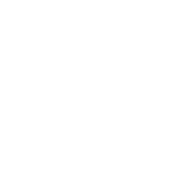

<svg xmlns="http://www.w3.org/2000/svg" viewBox="-38 -488 477 477"><g transform="rotate(-5 200.0 -250.0)"><path d="M300 -350Q300 -350 300 -350Q300 -350 300 -350Q300 -350 300 -350Q300 -350 300 -350Q300 -350 300 -350Q300 -350 300 -350Q300 -350 300 -350Q300 -350 300 -350Q300 -350 300 -350Q300 -350 300 -350Q300 -350 300 -350Q300 -350 300 -350ZM200 -250Q200 -250 200 -250Q200 -250 200 -250Q200 -250 200 -250Q200 -250 200 -250Q200 -250 200 -250Q200 -250 200 -250Q200 -250 200 -250Q200 -250 200 -250Q200 -250 200 -250Q200 -250 200 -250Q200 -250 200 -250Q200 -250 200 -250ZM100 -450Q100 -450 100 -450Q100 -450 100 -450Q100 -450 100 -450Q100 -450 100 -450Q100 -450 100 -450Q100 -450 100 -450Q100 -450 100 -450Q100 -450 100 -450Q100 -450 100 -450Q100 -450 100 -450Q100 -450 100 -450Q100 -450 100 -450ZM100 -50Q100 -50 100 -50Q100 -50 100 -50Q100 -50 100 -50Q100 -50 100 -50Q100 -50 100 -50Q100 -50 100 -50Q100 -50 100 -50Q100 -50 100 -50Q100 -50 100 -50Q100 -50 100 -50Q100 -50 100 -50Q100 -50 100 -50ZM200 -450Q200 -450 200 -450Q200 -450 200 -450Q200 -450 200 -450Q200 -450 200 -450Q200 -450 200 -450Q200 -450 200 -450Q200 -450 200 -450Q200 -450 200 -450Q200 -450 200 -450Q200 -450 200 -450Q200 -450 200 -450Q200 -450 200 -450ZM100 -350Q100 -350 100 -350Q100 -350 100 -350Q100 -350 100 -350Q100 -350 100 -350Q100 -350 100 -350Q100 -350 100 -350Q100 -350 100 -350Q100 -350 100 -350Q100 -350 100 -350Q100 -350 100 -350Q100 -350 100 -350Q100 -350 100 -350ZM100 -250Q100 -250 100 -250Q100 -250 100 -250Q100 -250 100 -250Q100 -250 100 -250Q100 -250 100 -250Q100 -250 100 -250Q100 -250 100 -250Q100 -250 100 -250Q100 -250 100 -250Q100 -250 100 -250Q100 -250 100 -250Q100 -250 100 -250ZM100 -150Q100 -150 100 -150Q100 -150 100 -150Q100 -150 100 -150Q100 -150 100 -150Q100 -150 100 -150Q100 -150 100 -150Q100 -150 100 -150Q100 -150 100 -150Q100 -150 100 -150Q100 -150 100 -150Q100 -150 100 -150Q100 -150 100 -150Z"/></g></svg>

Font: TINY 5x3
Style: Regular
Weight: 400
Designer: Jack Halten Fahnestock
Foundry: Velvetyne Type Foundry
Version: Version 1.002